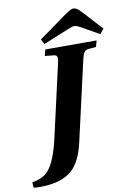

<svg xmlns="http://www.w3.org/2000/svg" viewBox="-122 -971 794 1151"><g transform="rotate(-10 275.0 -395.5)"><path d="M184 -755 356 -879Q392 -905 408 -905Q427 -905 453 -877L565 -755L541 -725L435 -785Q409 -800 394 -800Q383 -800 352 -787L201 -725ZM-15 79Q52 68 84 31Q130 -21 161 -158L260 -594Q267 -621 264 -634.5Q261 -648 241 -649L190 -654L200 -692H512L502 -654L458 -650Q438 -649 429.5 -636.5Q421 -624 414 -594L303 -106Q277 6 224 54Q158 114 28 114Q-4 114 -13 112Z"/></g></svg>

Font: Lingua Franca
Style: Bold Italic
Weight: 700
Italic angle: -13°
Version: Version 1.19